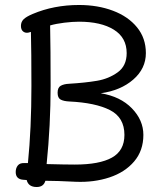

<svg xmlns="http://www.w3.org/2000/svg" viewBox="-20 -727 661 770"><path d="M78 -73H92Q106 -212 106 -382Q106 -519 104 -599L93 -596Q81 -594 72.5 -601Q64 -608 64 -623Q64 -639 74.5 -649.5Q85 -660 111 -671Q196 -707 297 -707Q372 -707 433 -684Q494 -661 529.5 -617.5Q565 -574 565 -514Q565 -452 514.5 -408Q464 -364 384 -353Q463 -340 509 -292.5Q555 -245 555 -186Q555 -123 518 -79.5Q481 -36 419 -15.5Q357 5 284 2L214 -1L162 -2Q155 23 127 23Q94 23 87 -5L74 -6Q43 -8 43 -37Q43 -53 51.5 -63.5Q60 -74 78 -73ZM280 -67Q379 -67 429 -95Q479 -123 479 -186Q479 -256 421 -285.5Q363 -315 258 -320Q236 -321 223.5 -327.5Q211 -334 211 -355Q211 -376 223.5 -383Q236 -390 256 -391Q322 -395 369 -403Q416 -411 452 -437Q488 -463 488 -514Q488 -576 436.5 -608Q385 -640 297 -640Q271 -640 238 -636Q205 -632 181 -625Q183 -532 183 -383Q183 -225 167 -69Q243 -67 280 -67Z"/></svg>

Font: Mali
Style: Regular
Weight: 400
Version: Version 1.000; ttfautohint (v1.6)